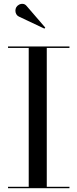

<svg xmlns="http://www.w3.org/2000/svg" viewBox="-20 -996 410 1016"><path d="M22.5 0V-7.5H132V-742.5H22.5V-750H347.5V-742.5H227.5V-7.5H347.5V0ZM215 -844.5 79.5 -908.5Q71 -912.5 66.2 -921Q61.5 -929.5 61.5 -939.5Q61.5 -949.5 66 -957.5Q71 -966 80.5 -971.2Q90 -976.5 101.5 -975.5Q113 -974.5 122 -963L219.5 -850Z"/></svg>

Font: Bodoni Moda 28pt
Style: Regular
Weight: 400
Designer: Owen Earl
Foundry: indestructible type
Version: Version 2.005